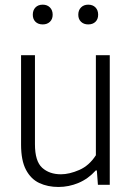

<svg xmlns="http://www.w3.org/2000/svg" viewBox="-20 -772 552 802"><path d="M224 9Q179.5 9 144.2 -7.5Q109 -24 88.5 -62.8Q68 -101.5 68 -168V-541.5H126V-169.5Q126 -98.5 156.2 -71.2Q186.5 -44 234.5 -44Q269.5 -44 311 -62Q352.5 -80 380.5 -123.5V-541.5H438.5V0H389L384.5 -60H380Q348.5 -25 308 -8Q267.5 9 224 9ZM348.5 -670Q330 -670 318.5 -681Q307 -692 307 -710.5Q307 -729.5 318.5 -741Q330 -752.5 348.5 -752.5Q367.5 -752.5 378.8 -741Q390 -729.5 390 -710.5Q390 -692 378.8 -681Q367.5 -670 348.5 -670ZM158.5 -670Q139.5 -670 128.2 -681Q117 -692 117 -710.5Q117 -729.5 128.2 -741Q139.5 -752.5 158.5 -752.5Q177 -752.5 188.5 -741Q200 -729.5 200 -710.5Q200 -692 188.5 -681Q177 -670 158.5 -670Z"/></svg>

Font: Encode Sans SemiCondensed SemiCondensed Light
Style: Regular
Weight: 300
Width: 4
Designer: Multiple Designers
Foundry: Impallari Type
Version: Version 3.000; ttfautohint (v1.8.3) -l 8 -r 50 -G 200 -x 14 